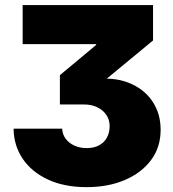

<svg xmlns="http://www.w3.org/2000/svg" viewBox="-20 -748 703 778"><path d="M331.5 10.3Q239.7 10.3 173.6 -20.8Q107.4 -51.8 71.5 -105.5Q35.6 -159.2 35.2 -226.6H231.9Q232.9 -203.6 246.1 -185.8Q259.3 -168 281.5 -158Q303.7 -147.9 331.5 -147.9Q359.9 -147.9 380.6 -158.7Q401.4 -169.4 412.8 -189.7Q424.3 -210 424.3 -237.3Q424.3 -262.2 411.1 -282Q397.9 -301.8 374.5 -313.2Q351.1 -324.7 320.3 -324.7H222.7V-443.4L369.6 -565.9V-569.3H71.8V-727.5H600.1V-584L353.5 -380.4V-425.3Q437 -437.5 499.5 -413.3Q562 -389.2 596.4 -339.1Q630.9 -289.1 630.9 -222.2Q630.9 -150.9 591.8 -98.9Q552.7 -46.9 485.1 -18.3Q417.5 10.3 331.5 10.3Z"/></svg>

Font: Inter 17pt Black
Style: Regular
Weight: 900
Version: Version 4.001;git-66647c0bb